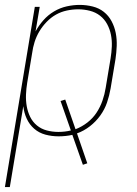

<svg xmlns="http://www.w3.org/2000/svg" viewBox="-40 -548 560 783"><path d="M-20 215 102 -520H122L105 -420Q118 -444 137 -465.5Q156 -487 180.5 -501.5Q205 -516 232 -522Q259 -528 285 -528Q312 -528 338 -521.5Q364 -515 383.5 -499.5Q403 -484 415 -461.5Q427 -439 432 -413.5Q437 -388 436 -361Q435 -334 431 -307L411 -187Q406 -158 396.5 -130Q387 -102 369 -77Q351 -52 326.5 -33Q302 -14 274 -4L316 118L298 124L255 2Q242 5 227.5 6.5Q213 8 199 8Q171 8 145 1Q119 -6 99.5 -23Q80 -40 69 -64Q58 -88 55 -115L0 215ZM198 -10Q211 -10 224 -11.5Q237 -13 249 -16L207 -136L226 -142L268 -21Q294 -31 316.5 -48.5Q339 -66 354 -89Q369 -112 378 -138Q387 -164 391 -190L411 -310Q415 -334 416 -358.5Q417 -383 412.5 -406Q408 -429 397 -449.5Q386 -470 368 -484Q350 -498 326.5 -504Q303 -510 279 -510Q256 -510 232.5 -505Q209 -500 188.5 -488.5Q168 -477 150.5 -459Q133 -441 120.5 -420Q108 -399 101 -376.5Q94 -354 91 -331L71 -211Q67 -187 66 -162.5Q65 -138 69 -115Q73 -92 83 -71.5Q93 -51 110.5 -36.5Q128 -22 151 -16Q174 -10 198 -10Z"/></svg>

Font: Iosevka Curly Thin
Style: Italic
Weight: 100
Italic angle: -9°
Monospace: yes
Designer: Belleve Invis
Foundry: Belleve Invis
Version: Version 22.1.2; ttfautohint (v1.8.4)